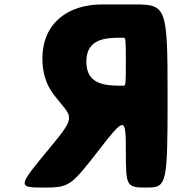

<svg xmlns="http://www.w3.org/2000/svg" viewBox="-20 -845 830 865"><path d="M735 -413C735 -813 730 -825 587 -825H440C287 -825 171 -742 171 -580C171 -518 188 -466 217 -426C303 -309 335 -336 198 -171C60 -5 59 0 175 0C291 0 298 -5 421 -163C543 -321 547 -321 547 -163C547 -5 549 0 641 0C732 0 735 -12 735 -413ZM547 -567C547 -462 546 -459 536 -459H525C454 -459 369 -464 369 -567C369 -670 454 -675 525 -675H536C546 -675 547 -672 547 -567Z"/></svg>

Font: Hussar Print
Style: Bold
Weight: 700
Foundry: Cannot Into Space Fonts
Version: Version 2.00